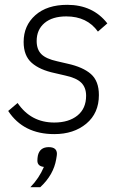

<svg xmlns="http://www.w3.org/2000/svg" viewBox="-20 -544 502 796"><path d="M182 66Q216 66 216 94Q216 99 213 116Q202 181 147 232H106Q142 195 162 148Q135 145 135 122Q135 112 137 101Q145 66 182 66ZM205 12Q77 12 14 -84L53 -117Q108 -36 205 -36Q265 -36 301 -65Q337 -94 337 -147Q337 -181 317 -201Q297 -221 250 -231L207 -241Q145 -254 111.5 -283.5Q78 -313 78 -370Q78 -438 126.5 -481Q175 -524 259 -524Q365 -524 425 -447L386 -413Q341 -476 255 -476Q197 -476 164.5 -448.5Q132 -421 132 -374Q132 -339 151.5 -319.5Q171 -300 217 -290L260 -280Q324 -266 357 -237Q390 -208 390 -150Q390 -75 338 -31.5Q286 12 205 12Z"/></svg>

Font: IBM Plex Sans Light
Style: Italic
Weight: 300
Italic angle: -11.31°
Designer: Mike Abbink, Paul van der Laan, Pieter van Rosmalen
Foundry: Bold Monday
Version: Version 3.0